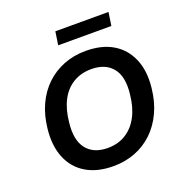

<svg xmlns="http://www.w3.org/2000/svg" viewBox="-155 -1031 1134 1181"><g transform="rotate(-20 412.0 -441.0)"><path d="M389 10Q284 10 211.5 -33Q139 -76 106 -156.5Q73 -237 85 -345Q94 -431 125.5 -499Q157 -567 207.5 -615Q258 -663 324 -689Q390 -715 468 -715Q574 -715 645.5 -672Q717 -629 750.5 -549.5Q784 -470 772 -362Q763 -275 731 -206.5Q699 -138 649 -90Q599 -42 533 -16Q467 10 389 10ZM394 -107Q462 -107 513 -139Q564 -171 595 -230Q626 -289 634 -371Q647 -483 601 -540.5Q555 -598 462 -598Q395 -598 343.5 -567Q292 -536 261.5 -477.5Q231 -419 223 -336Q210 -223 256 -165Q302 -107 394 -107ZM322 -805 335 -892H683L670 -805Z"/></g></svg>

Font: Nunito Sans 8pt
Style: Bold Italic
Weight: 700
Italic angle: -9°
Version: Version 3.101;gftools[0.9.27]